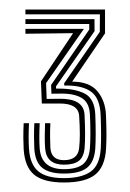

<svg xmlns="http://www.w3.org/2000/svg" viewBox="-20 -820 274 404"><path d="M114.5 -436Q72 -436 52.1 -452.2Q32.2 -468.5 29.8 -506Q29.2 -516 29.1 -530Q29 -544 29.8 -560.8H41Q39.5 -528.5 41 -506.8Q43.2 -474 60.5 -459.6Q77.8 -445.2 114.5 -445.2Q151 -445.2 170.4 -458.6Q189.8 -472 192 -507.2Q193.5 -533 191.8 -577.2Q190.5 -612.2 172.9 -626.1Q155.2 -640 120.5 -640H115.2L115 -644.8L190 -753L190.2 -789.8H33.5V-800H201V-749.8L131.8 -648.2Q168 -648.2 184.9 -628.1Q201.8 -608 203 -577.5Q204 -553.2 204 -537.4Q204 -521.5 203.2 -507.5Q201 -469.2 180.4 -452.6Q159.8 -436 114.5 -436ZM114.5 -454.8Q83.8 -454.8 68.9 -466.9Q54 -479 52.2 -507.2Q51.8 -515.8 51.6 -530.8Q51.5 -545.8 52.2 -560.8H63.5Q62 -528.2 63.5 -507.5Q67 -464 114.5 -464Q141 -464 154.1 -474.1Q167.2 -484.2 169.2 -508.2Q170.2 -519.5 170.2 -539.5Q170.2 -559.5 169.2 -579Q168 -604.5 151.5 -614.1Q135 -623.8 105.2 -623L88.2 -622.8L87.5 -641.2L167.8 -757.8V-769.5H33.5V-779.8H178.8L179 -754.5L97.8 -638.2L98 -633.5H105.2Q138.5 -633.5 158.8 -622.8Q179 -612 180.5 -579Q182.2 -535 180.5 -507.5Q178.5 -479.5 163.2 -467.1Q148 -454.8 114.5 -454.8ZM114.5 -473.5Q78 -473.5 75 -507.2Q74 -520.2 74.2 -534.2Q74.5 -548.2 74.8 -560.8H86Q85.2 -545 85.4 -531.4Q85.5 -517.8 86 -508.5Q88 -483 114.5 -483Q143.5 -483 146.5 -508Q149.5 -533.5 146.5 -577Q144.2 -602.5 105 -602.2H68L66.2 -648.8L133.8 -750.2L33.5 -749V-759.2H156.5L77 -645.2L78.2 -611.8L105.2 -612.2Q155.2 -612.8 157.8 -579.8Q160.2 -534.8 158 -508.2Q156 -489 145.5 -481.2Q135 -473.5 114.5 -473.5Z"/></svg>

Font: Big Shoulders Inline Display Medium
Style: Regular
Weight: 500
Designer: Patric King
Foundry: XO Type Co
Version: Version 1.000